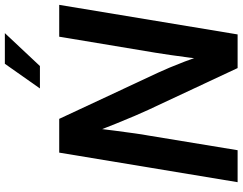

<svg xmlns="http://www.w3.org/2000/svg" viewBox="-123 -866 989 783"><g transform="rotate(-90 371.5 -474.5)"><path d="M20 0 140.6 -727.5H278.3L467.3 -322.8Q475.6 -305.2 487.5 -276.9Q499.5 -248.5 512.2 -215.1Q524.9 -181.6 536.6 -147.5L519.5 -123Q522.9 -155.8 528.1 -196.8Q533.2 -237.8 538.8 -275.1Q544.4 -312.5 547.9 -334.5L613.3 -727.5H743.2L622.6 0H485.4L314.9 -364.3Q304.7 -386.7 290.5 -419.4Q276.4 -452.1 259.3 -494.6Q242.2 -537.1 222.2 -588.4L242.7 -603Q236.3 -548.3 230.2 -501.7Q224.1 -455.1 219.2 -420.2Q214.4 -385.3 210.4 -364.7L150.4 0ZM402.3 -806.2 502.9 -949.2H627.9L493.7 -806.2Z"/></g></svg>

Font: Inter 28pt SemiBold
Style: Italic
Weight: 600
Italic angle: -9.3988°
Designer: Rasmus Andersson
Foundry: rsms
Version: Version 4.001;git-66647c0bb